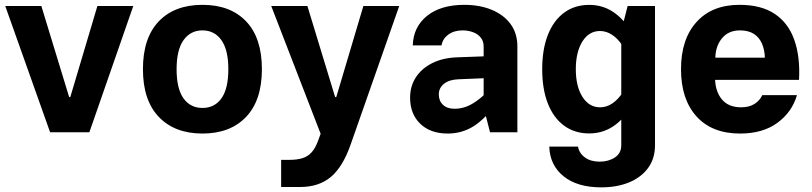

<svg xmlns="http://www.w3.org/2000/svg" viewBox="-20 -558 3424 810"><path d="M276.6 -148.6H271.7L154.4 -532.8H2.1L191.4 0H357L542.3 -532.8H390.9Z M834.2 -429.8Q884.7 -429.8 914 -388.7Q943.3 -347.6 943.3 -266.2Q943.3 -184.2 914.4 -143.4Q885.4 -102.6 834.2 -102.6Q782.9 -102.6 753.9 -143.4Q725 -184.2 725 -266.2Q725 -347.6 754.3 -388.7Q783.6 -429.8 834.2 -429.8ZM834.2 -537.6Q716.4 -537.6 649.7 -467.8Q583 -398 583 -266.2Q583 -134.8 650 -64.7Q717.1 5.4 834.2 5.4Q951.2 5.4 1018.1 -64.7Q1084.9 -134.8 1084.9 -266.2Q1084.9 -398 1018.4 -467.8Q951.9 -537.6 834.2 -537.6Z M1124.2 -532.8 1332.7 6.4 1321.9 35.7Q1310.5 67 1294.7 84.6Q1279 102.1 1256 109.3Q1233 116.4 1200.2 116.4H1166.1V230.9H1245.9Q1325.4 230.9 1376.1 188.2Q1426.7 145.6 1459.8 50.3L1664.3 -532.8H1513L1398.7 -148.6H1393.8L1276.8 -532.8Z M2162.7 -361.9Q2162.7 -417.6 2133.8 -456.8Q2104.8 -495.9 2054.3 -516.7Q2003.9 -537.6 1938.9 -537.6Q1839.2 -537.6 1781.4 -490.9Q1723.7 -444.3 1721.4 -366.5H1842.7Q1847.3 -394.4 1871.5 -412.1Q1895.6 -429.8 1931.3 -429.8Q1955.2 -429.8 1975.5 -422.2Q1995.9 -414.7 2008.1 -399.5Q2020.4 -384.4 2020.4 -361.9V-104.9L2047.3 0H2162.7ZM2081.7 -130 2038.6 -172.7Q2012 -147 1988.7 -130.6Q1965.4 -114.2 1943.4 -106.7Q1921.3 -99.2 1897.7 -99.2Q1866.7 -99.2 1848.9 -115.7Q1831.2 -132.3 1831.2 -159.7Q1831.2 -186.6 1852.7 -204.2Q1874.2 -221.8 1912.8 -223.5L2078.2 -230.3V-322.4L1909 -316.2Q1848.4 -314.1 1803.7 -291.8Q1759 -269.5 1734.5 -232Q1710.1 -194.5 1710.1 -146Q1710.1 -77.2 1752.9 -35.9Q1795.7 5.4 1868.7 5.4Q1929.1 5.4 1978.4 -25.7Q2027.7 -56.9 2081.7 -130Z M2516.8 232.4Q2583.2 232.4 2634.3 211.3Q2685.3 190.1 2714.3 150.4Q2743.3 110.8 2743.3 54.4V-532.8H2627.9L2601 -427.9V54.4Q2601 88.7 2574 106.3Q2547 124 2509.7 124Q2472.2 124 2447.8 106.3Q2423.4 88.6 2418.5 60.6H2297.3Q2299.6 138.5 2357.3 185.4Q2414.9 232.4 2516.8 232.4ZM2267.4 -265.8Q2267.4 -182.3 2291.2 -121.5Q2315.1 -60.7 2359.7 -27.9Q2404.3 4.9 2465.8 4.9Q2520.8 4.9 2564.9 -23.7Q2609 -52.2 2643.5 -108.1L2606.3 -167Q2588 -138.4 2563.5 -121.8Q2539 -105.3 2511.5 -105.3Q2465 -105.3 2437.1 -149.6Q2409.2 -193.9 2409.2 -265.9Q2409.2 -338.4 2436.9 -382.8Q2464.7 -427.2 2511.2 -427.2Q2538.3 -427.2 2563 -410.7Q2587.7 -394.2 2606.3 -364.8L2643.5 -424.8Q2609 -480.3 2565 -508.8Q2521 -537.4 2466 -537.4Q2404.4 -537.4 2359.7 -504.4Q2315.1 -471.3 2291.2 -410.5Q2267.4 -349.7 2267.4 -265.8Z M2996.7 -221.1H3350.9Q3356.1 -318.8 3331 -389.7Q3306 -460.7 3248.9 -499.1Q3191.8 -537.6 3099.6 -537.6Q2983.9 -537.6 2918.5 -465.2Q2853 -392.8 2853 -266.2Q2853 -139.3 2918.3 -67Q2983.6 5.4 3102.2 5.4Q3198.3 5.4 3260 -40.1Q3321.7 -85.6 3342.2 -156.7H3195.9Q3185.5 -133.9 3163 -119.6Q3140.5 -105.3 3107.2 -105.3Q3054.8 -105.3 3027.2 -136.7Q2999.6 -168.1 2996.7 -221.1ZM2997.7 -314.6Q2999.4 -365.8 3027 -397.8Q3054.6 -429.8 3101.3 -429.8Q3137.3 -429.8 3160.1 -415.2Q3182.9 -400.6 3194.3 -374.6Q3205.7 -348.6 3206.9 -314.6Z"/></svg>

Font: Estedad-FD VF
Style: Regular
Weight: 100
Designer: Amin Abedi
Version: Version 7.3